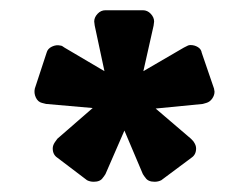

<svg xmlns="http://www.w3.org/2000/svg" viewBox="-20 -750 485 375"><path d="M92 -442Q83 -448 83 -460Q83 -466 87 -472Q87 -472 92 -479L161 -539L70 -547L62 -549Q54 -551 50 -559.5Q46 -568 48 -577L71 -647Q73 -655 81.5 -659Q90 -663 98 -661Q101 -661 106 -657L184 -611L165 -700L164 -708Q164 -716 170.5 -723Q177 -730 186 -730H259Q268 -730 274.5 -723Q281 -716 281 -708L280 -700L260 -611L339 -657L347 -661Q349 -662 352 -662Q360 -662 366.5 -658Q373 -654 374 -647L398 -577L399 -571Q399 -564 394.5 -557.5Q390 -551 383 -549L376 -547L284 -538L353 -479Q359 -473 359 -472Q363 -466 363 -460Q363 -448 354 -442L295 -398Q289 -395 282 -395Q269 -395 264 -403Q263 -404 262 -405.5Q261 -407 259 -410L223 -495L186 -410Q184 -407 183 -405.5Q182 -404 181 -403Q176 -395 163 -395Q156 -395 150 -398Z"/></svg>

Font: Rubik AZ
Style: Regular
Weight: 500
Designer: Hubert and Fischer
Foundry: Hubert & Fischer
Version: Version 2.000